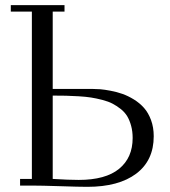

<svg xmlns="http://www.w3.org/2000/svg" viewBox="-20 -722 663 747"><path d="M22 -676.8V-702.1H231V-676.8H185.1V-376H339.8Q354 -376 370.1 -374.8Q386.2 -373.5 410.4 -368.9Q434.6 -364.3 456.3 -356.7Q478 -349.1 501 -335Q523.9 -320.8 540.5 -302Q557.1 -283.2 567.6 -254.9Q578.1 -226.6 578.1 -191.9Q578.1 -97.7 510 -46.4Q441.9 4.9 319.8 4.9Q288.1 4.9 214.1 2.4Q140.1 0 104 0H58.1V-25.9H104V-676.8ZM185.1 -25.9Q247.1 -22 286.1 -22Q390.6 -22 443.4 -65.2Q496.1 -108.4 496.1 -185.1Q496.1 -210.9 490.2 -232.4Q484.4 -253.9 474.9 -269.8Q465.3 -285.6 449.5 -298.1Q433.6 -310.5 417.7 -318.8Q401.9 -327.1 378.2 -333.3Q354.5 -339.4 334.7 -342.5Q314.9 -345.7 286.4 -347.4Q257.8 -349.1 236.6 -349.6Q215.3 -350.1 185.1 -350.1Z"/></svg>

Font: Dehuti
Style: Book
Weight: 400
Version: Version 1.2